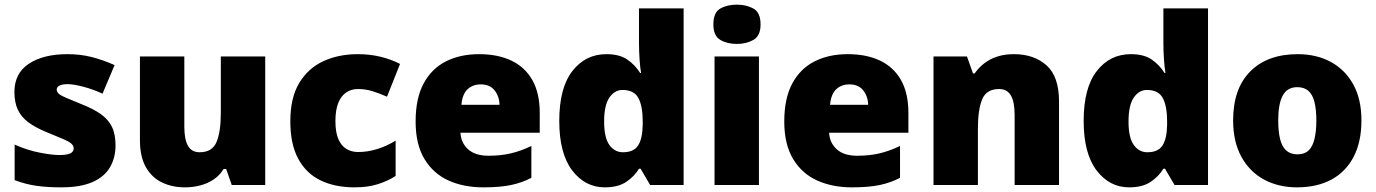

<svg xmlns="http://www.w3.org/2000/svg" viewBox="-20 -796 5920 826"><path d="M477 -170Q477 -118 453.5 -77Q430 -36 378.5 -13Q327 10 243 10Q184 10 137.5 3.5Q91 -3 43 -21V-174Q96 -150 150 -139.5Q204 -129 235 -129Q267 -129 282 -136Q297 -143 297 -157Q297 -169 287 -178Q277 -187 251.5 -198Q226 -209 179 -228Q133 -247 102.5 -269.5Q72 -292 57 -323.5Q42 -355 42 -400Q42 -481 104.5 -522Q167 -563 270 -563Q325 -563 373 -551Q421 -539 473 -516L421 -393Q380 -412 338 -423Q296 -434 271 -434Q249 -434 236.5 -428Q224 -422 224 -411Q224 -401 232.5 -393Q241 -385 265 -375Q289 -365 335 -346Q383 -327 414.5 -304.5Q446 -282 461.5 -250.5Q477 -219 477 -170Z M1121 -553V0H977L953 -69H942Q925 -41 898.5 -23.5Q872 -6 840.5 2Q809 10 775 10Q721 10 677 -11Q633 -32 607.5 -77Q582 -122 582 -193V-553H773V-251Q773 -197 788.5 -169Q804 -141 839 -141Q893 -141 911.5 -185Q930 -229 930 -311V-553Z M1505 10Q1421 10 1359 -20Q1297 -50 1263 -113Q1229 -176 1229 -274Q1229 -375 1267 -438.5Q1305 -502 1370.5 -532.5Q1436 -563 1520 -563Q1571 -563 1616.5 -552Q1662 -541 1701 -521L1645 -380Q1611 -395 1581.5 -404Q1552 -413 1520 -413Q1491 -413 1469 -398Q1447 -383 1435 -352.5Q1423 -322 1423 -275Q1423 -227 1435.5 -198Q1448 -169 1470 -155.5Q1492 -142 1521 -142Q1562 -142 1603.5 -155Q1645 -168 1682 -191V-39Q1648 -17 1605 -3.5Q1562 10 1505 10Z M2041 -563Q2122 -563 2180.5 -535Q2239 -507 2270.5 -451Q2302 -395 2302 -310V-225H1961Q1963 -182 1993.5 -154Q2024 -126 2082 -126Q2134 -126 2177 -136Q2220 -146 2266 -168V-31Q2226 -10 2178.5 0Q2131 10 2059 10Q1975 10 1909.5 -19.5Q1844 -49 1806 -112Q1768 -175 1768 -273Q1768 -373 1802.5 -437Q1837 -501 1898.5 -532Q1960 -563 2041 -563ZM2048 -433Q2014 -433 1991.5 -412Q1969 -391 1965 -345H2129Q2128 -382 2107.5 -407.5Q2087 -433 2048 -433Z M2582 10Q2497 10 2441.5 -63Q2386 -136 2386 -276Q2386 -418 2442.5 -490.5Q2499 -563 2589 -563Q2645 -563 2678.5 -540Q2712 -517 2734 -482H2738Q2734 -503 2731.5 -540Q2729 -577 2729 -612V-760H2921V0H2777L2736 -70H2729Q2709 -37 2674 -13.5Q2639 10 2582 10ZM2660 -141Q2706 -141 2725 -170Q2744 -199 2745 -259V-274Q2745 -339 2726.5 -374Q2708 -409 2658 -409Q2624 -409 2601.5 -376Q2579 -343 2579 -273Q2579 -204 2601.5 -172.5Q2624 -141 2660 -141Z M3245 -553V0H3054V-553ZM3150 -776Q3191 -776 3221.5 -759Q3252 -742 3252 -691Q3252 -642 3221.5 -624.5Q3191 -607 3150 -607Q3108 -607 3078.5 -624.5Q3049 -642 3049 -691Q3049 -742 3078.5 -759Q3108 -776 3150 -776Z M3627 -563Q3708 -563 3766.5 -535Q3825 -507 3856.5 -451Q3888 -395 3888 -310V-225H3547Q3549 -182 3579.5 -154Q3610 -126 3668 -126Q3720 -126 3763 -136Q3806 -146 3852 -168V-31Q3812 -10 3764.5 0Q3717 10 3645 10Q3561 10 3495.5 -19.5Q3430 -49 3392 -112Q3354 -175 3354 -273Q3354 -373 3388.5 -437Q3423 -501 3484.5 -532Q3546 -563 3627 -563ZM3634 -433Q3600 -433 3577.5 -412Q3555 -391 3551 -345H3715Q3714 -382 3693.5 -407.5Q3673 -433 3634 -433Z M4342 -563Q4428 -563 4482 -515Q4536 -467 4536 -360V0H4345V-302Q4345 -357 4329 -385Q4313 -413 4278 -413Q4224 -413 4205.5 -369Q4187 -325 4187 -242V0H3996V-553H4140L4166 -480H4173Q4191 -506 4215.5 -524.5Q4240 -543 4271.5 -553Q4303 -563 4342 -563Z M4838 10Q4753 10 4697.5 -63Q4642 -136 4642 -276Q4642 -418 4698.5 -490.5Q4755 -563 4845 -563Q4901 -563 4934.5 -540Q4968 -517 4990 -482H4994Q4990 -503 4987.5 -540Q4985 -577 4985 -612V-760H5177V0H5033L4992 -70H4985Q4965 -37 4930 -13.5Q4895 10 4838 10ZM4916 -141Q4962 -141 4981 -170Q5000 -199 5001 -259V-274Q5001 -339 4982.5 -374Q4964 -409 4914 -409Q4880 -409 4857.5 -376Q4835 -343 4835 -273Q4835 -204 4857.5 -172.5Q4880 -141 4916 -141Z M5837 -278Q5837 -186 5803.5 -121.5Q5770 -57 5708 -23.5Q5646 10 5560 10Q5480 10 5418 -23.5Q5356 -57 5320.5 -121.5Q5285 -186 5285 -278Q5285 -415 5359 -489Q5433 -563 5563 -563Q5643 -563 5704.5 -530Q5766 -497 5801.5 -433.5Q5837 -370 5837 -278ZM5479 -278Q5479 -231 5487 -198Q5495 -165 5513.5 -148.5Q5532 -132 5562 -132Q5592 -132 5609.5 -148.5Q5627 -165 5635 -198Q5643 -231 5643 -278Q5643 -325 5635 -357Q5627 -389 5609 -405Q5591 -421 5561 -421Q5518 -421 5498.5 -385Q5479 -349 5479 -278Z"/></svg>

Font: Noto Sans Cham Black
Style: Regular
Weight: 900
Version: Version 2.002